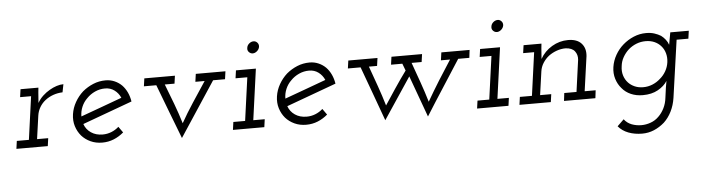

<svg xmlns="http://www.w3.org/2000/svg" viewBox="-48 -759 4449 1219"><g transform="rotate(-5 2176.5 -149.5)"><path d="M42 -50 35 0H235L242 -50H171L192 -199Q196 -227 210.5 -251.5Q225 -276 247 -293Q270 -311 298.5 -321Q327 -331 358 -332L368 -383Q347 -383 324 -375.5Q301 -368 279 -355Q256 -342 235 -322.5Q214 -303 200 -278Q202 -297 202.5 -312Q203 -327 205 -346L208 -375H94L87 -325H157L119 -50Z M629 -333Q663 -333 688.5 -314Q714 -295 727 -265Q661 -241 596 -217Q531 -193 464 -169Q464 -201 476.5 -230.5Q489 -260 512 -282Q534 -305 564.5 -319Q595 -333 629 -333ZM789 -236Q784 -268 771.5 -294.5Q759 -321 740 -341Q720 -361 693.5 -372.5Q667 -384 637 -384Q595 -384 557.5 -368.5Q520 -353 489 -327Q459 -300 438.5 -264Q418 -228 412 -188Q406 -147 417 -111.5Q428 -76 451 -49Q474 -23 507.5 -7.5Q541 8 582 8Q621 8 655.5 -6Q690 -20 719 -45Q712 -55 705.5 -64Q699 -73 692 -83Q671 -64 644.5 -53.5Q618 -43 589 -43Q546 -43 515 -64Q484 -85 472 -120Q552 -149 630.5 -178Q709 -207 789 -236Z M883 -375 876 -325H955Q988 -238 1021 -151.5Q1054 -65 1088 23Q1145 -65 1202.5 -151Q1260 -237 1317 -325H1393L1400 -375H1211L1204 -325H1263Q1220 -260 1177.5 -195.5Q1135 -131 1101 -70Q1082 -133 1058 -197Q1034 -261 1009 -325H1071L1078 -375Z M1422 -50 1415 0H1615L1622 -50H1549L1594 -375H1467L1460 -325H1535L1497 -50ZM1551 -511Q1548 -495 1558.5 -484Q1569 -473 1583 -473Q1597 -473 1610 -484Q1623 -495 1626 -511Q1628 -527 1618 -538Q1608 -549 1594 -549Q1579 -549 1566 -538Q1553 -527 1551 -511Z M1929 -333Q1963 -333 1988.5 -314Q2014 -295 2027 -265Q1961 -241 1896 -217Q1831 -193 1764 -169Q1764 -201 1776.5 -230.5Q1789 -260 1812 -282Q1834 -305 1864.5 -319Q1895 -333 1929 -333ZM2089 -236Q2084 -268 2071.5 -294.5Q2059 -321 2040 -341Q2020 -361 1993.5 -372.5Q1967 -384 1937 -384Q1895 -384 1857.5 -368.5Q1820 -353 1789 -327Q1759 -300 1738.5 -264Q1718 -228 1712 -188Q1706 -147 1717 -111.5Q1728 -76 1751 -49Q1774 -23 1807.5 -7.5Q1841 8 1882 8Q1921 8 1955.5 -6Q1990 -20 2019 -45Q2012 -55 2005.5 -64Q1999 -73 1992 -83Q1971 -64 1944.5 -53.5Q1918 -43 1889 -43Q1846 -43 1815 -64Q1784 -85 1772 -120Q1852 -149 1930.5 -178Q2009 -207 2089 -236Z M2776 -375 2769 -325H2827Q2785 -261 2745.5 -197.5Q2706 -134 2669 -70Q2650 -134 2627.5 -197.5Q2605 -261 2582 -325H2646L2653 -375H2458L2451 -325H2523L2540 -280Q2504 -231 2464.5 -172Q2425 -113 2397 -70Q2378 -134 2355.5 -197.5Q2333 -261 2310 -325H2362L2369 -375H2183L2176 -325H2257Q2289 -238 2320.5 -151.5Q2352 -65 2384 23L2560 -241L2656 23Q2711 -65 2767 -151Q2823 -237 2879 -325H2950L2956 -375Z M2978 -50 2971 0H3171L3178 -50H3105L3150 -375H3023L3016 -325H3091L3053 -50ZM3107 -511Q3104 -495 3114.5 -484Q3125 -473 3139 -473Q3153 -473 3166 -484Q3179 -495 3182 -511Q3184 -527 3174 -538Q3164 -549 3150 -549Q3135 -549 3122 -538Q3109 -527 3107 -511Z M3531 -50 3525 0H3725L3731 -50H3661L3692 -271Q3697 -321 3669 -352Q3641 -383 3584 -383Q3529 -383 3481 -354.5Q3433 -326 3406 -278Q3408 -297 3408.5 -312Q3409 -327 3411 -346L3414 -375H3300L3293 -325H3363L3325 -50H3248L3241 0H3441L3448 -50H3377L3398 -199Q3402 -228 3417.5 -252.5Q3433 -277 3456 -295Q3479 -312 3507 -322Q3535 -332 3564 -332Q3605 -330 3622.5 -307Q3640 -284 3637 -253L3609 -50Z M4235 -375Q4232 -355 4228 -336Q4224 -317 4221 -297Q4215 -315 4203 -330.5Q4191 -346 4175 -358Q4157 -369 4134 -376.5Q4111 -384 4081 -384Q4040 -384 4002 -368Q3964 -352 3933 -325Q3903 -299 3882.5 -263Q3862 -227 3856 -187Q3850 -147 3861 -111.5Q3872 -76 3895 -50Q3917 -23 3951 -8Q3985 7 4027 7Q4084 7 4124 -15.5Q4164 -38 4184 -70Q4182 -59 4180.5 -49.5Q4179 -40 4177 -30L4168 36Q4164 72 4149 102Q4134 132 4112 153Q4090 175 4060.5 185.5Q4031 196 4002 196Q3969 196 3940 185Q3911 174 3892 149L3850 190Q3875 220 3914.5 235Q3954 250 4002 250Q4042 250 4077.5 235Q4113 220 4144 193Q4173 166 4192.5 127Q4212 88 4219 41L4271 -325H4346L4353 -375ZM3909 -188Q3912 -218 3927 -244.5Q3942 -271 3964 -291Q3987 -311 4015 -322Q4043 -333 4074 -333Q4105 -333 4130 -322Q4155 -311 4172 -291Q4189 -272 4196.5 -245Q4204 -218 4200 -188Q4196 -158 4181 -131.5Q4166 -105 4143 -86Q4121 -66 4093 -54.5Q4065 -43 4034 -43Q4004 -43 3980 -53.5Q3956 -64 3940 -81Q3921 -101 3912.5 -128.5Q3904 -156 3909 -188Z"/></g></svg>

Font: Josefin Slab Medium
Style: Italic
Weight: 500
Italic angle: -12°
Version: Version 2.000